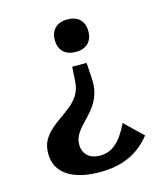

<svg xmlns="http://www.w3.org/2000/svg" viewBox="-108 -592 763 886"><g transform="rotate(-15 273.0 -149.0)"><path d="M330.4 -291.9 335.1 -219.6Q337.9 -178.9 329.3 -148.6Q320.6 -118.3 305.1 -95Q289.6 -71.7 271.7 -53Q253.8 -34.2 237.6 -16.7Q221.4 0.8 210.7 20.3Q200 39.9 200 64.5Q200 98.1 221.8 118Q243.6 137.8 281.1 137.8Q323.6 137.8 356.8 109.2Q390 80.6 419.4 19.2L504.7 101.7Q459.8 157.8 400.2 184.5Q340.6 211.3 260.3 211.3Q211.3 211.3 172.3 201.7Q133.2 192 106.1 173.8Q79 155.5 64.9 128.3Q50.9 101.2 50.9 67.2Q50.9 30.8 65.1 5Q79.4 -20.8 102 -40.8Q124.5 -60.9 150.3 -78.4Q176.1 -96 199.5 -115.4Q222.9 -134.7 238.8 -159.7Q254.6 -184.7 257.1 -219.6L261.8 -291.9ZM296.1 -508.7Q333.8 -508.7 355 -488.2Q376.2 -467.7 376.2 -431Q376.2 -394.4 355 -373.9Q333.8 -353.4 296.1 -353.4Q258.7 -353.4 237.4 -373.9Q216 -394.4 216 -431Q216 -467.7 237.4 -488.2Q258.7 -508.7 296.1 -508.7Z"/></g></svg>

Font: Sutasoma
Style: Regular
Weight: 400
Designer: Izhar Fathurrohim, Akbar Rohmanto, Arusyal Khofiqoini
Foundry: Kiwari Kolektiv
Version: Version 1.102